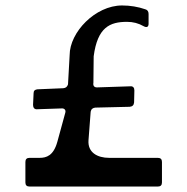

<svg xmlns="http://www.w3.org/2000/svg" viewBox="-20 -687 686 703"><path d="M88 -4H558C568 -4 573 -9 573 -19V-94C573 -104 568 -109 558 -109H380C336 -109 301 -129 304 -173L312 -278C314 -288 320 -292 329 -293L455 -296C465 -297 470 -302 471 -312L472 -356C472 -366 467 -372 457 -371L335 -367C325 -367 320 -373 322 -384L323 -481C337 -587 382 -607 445 -607C467 -607 487 -602 506 -591C517 -585 524 -588 524 -600V-636C524 -645 520 -651 512 -653C486 -662 457 -667 427 -667C329 -667 235 -569 235 -485L229 -378C226 -369 221 -365 212 -364L117 -360C108 -359 103 -355 103 -346L101 -303C101 -293 106 -286 116 -287L205 -290C216 -291 222 -284 219 -274L190 -168C176 -117 150 -109 125 -109H88C78 -109 73 -104 73 -94V-19C73 -9 78 -4 88 -4Z"/></svg>

Font: OpenDyslexic3
Style: Regular
Weight: 400
Designer: Abelardo Gonzalez
Version: Version 3.001;PS 003.001;hotconv 1.0.88;makeotf.lib2.5.64775